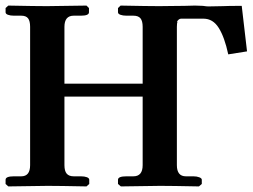

<svg xmlns="http://www.w3.org/2000/svg" viewBox="-20 -667 905 688"><path d="M491.2 -75.2V-320.8H210.9V-75.2Q210.9 -54.2 219 -44.7Q227.1 -35.2 244.1 -35.2H270Q282.7 -35.2 291.3 -32Q299.8 -28.8 299.8 -22.9V-7.8L290 1Q189.9 -1 150.9 -1L9.8 1L0 -7.8V-22.9Q0 -35.2 29.8 -35.2H56.2Q87.9 -35.2 87.9 -75.2V-570.8Q87.9 -591.8 80.6 -601.3Q73.2 -610.8 56.2 -610.8H29.8Q17.1 -610.8 8.5 -614Q0 -617.2 0 -623V-638.2L9.8 -647Q108.9 -645 147.9 -645L290 -647L298.8 -638.2V-623Q298.8 -610.8 270 -610.8H244.1Q210.9 -610.8 210.9 -570.8V-367.2H491.2V-570.8Q491.2 -591.8 483.4 -601.3Q475.6 -610.8 458 -610.8H433.1Q420.4 -610.8 411.6 -614Q402.8 -617.2 402.8 -623V-638.2L412.1 -647Q511.7 -645 550.8 -645Q560.1 -645 592.5 -645.5Q625 -646 641.1 -646L678.2 -647Q683.6 -647 693.4 -646.5Q703.1 -646 707 -646Q720.7 -644 726.1 -644Q736.3 -644 753.4 -644.5Q770.5 -645 778.8 -645Q795.9 -646 846.2 -646L865.2 -482.9L797.9 -472.2Q784.7 -533.7 763.9 -566.9Q743.2 -600.1 709 -600.1H628.9Q620.6 -600.1 613.8 -588.9H616.2Q613.8 -584 613.8 -570.8V-75.2Q613.8 -35.2 646 -35.2H672.9Q685.1 -35.2 694.1 -31.7Q703.1 -28.3 703.1 -22.9V-7.8L692.9 1Q593.3 -1 554.2 -1L413.1 1L402.8 -7.8V-22.9Q402.8 -35.2 433.1 -35.2H458Q491.2 -35.2 491.2 -75.2Z"/></svg>

Font: Linux Libertine G
Style: Semibold
Weight: 600
Designer: Philipp H. Poll
Foundry: Philipp H. Poll
Version: Version 5.1.1